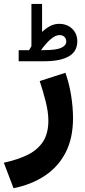

<svg xmlns="http://www.w3.org/2000/svg" viewBox="-46 -699 434 985"><path d="M103 -441.4Q106 -446.8 109.4 -451.9Q112.8 -457 115.2 -461.9V-678.7H169.9V-535.2Q189.9 -554.2 211.4 -565.4Q232.9 -576.7 256.8 -576.7Q298.3 -576.7 324.5 -551.3Q350.6 -525.9 350.6 -486.8Q350.1 -434.1 306.2 -409.4Q262.2 -384.8 181.6 -384.8H49.8V-441.4ZM181.2 -441.9Q242.7 -441.9 268.3 -453.9Q293.9 -465.8 293.9 -485.4Q293.9 -500.5 284.7 -509.8Q275.4 -519 259.3 -519Q238.8 -519 214.4 -498.3Q189.9 -477.5 164.1 -441.4ZM23.4 266.6 -26.4 135.7Q44.4 120.6 95.5 95.5Q146.5 70.3 174.3 28.3Q202.1 -13.7 202.1 -80.1Q202.1 -124.5 188 -179.9Q173.8 -235.4 157.7 -283.2L289.6 -325.7Q308.6 -272.5 318.6 -210.9Q328.6 -149.4 328.6 -92.8Q328.6 9.8 290.8 83.3Q252.9 156.7 184.3 202.4Q115.7 248 23.4 266.6Z"/></svg>

Font: Vazirmatn RD UI ExtraBold
Style: Regular
Weight: 800
Designer: Saber Rastikerdar
Foundry: Saber Rastikerdar
Version: Version 33.003